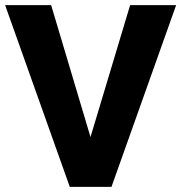

<svg xmlns="http://www.w3.org/2000/svg" viewBox="-28 -731 709 751"><path d="M-8 -711 245 0H408L661 -711H481L326 -195L172 -711Z"/></svg>

Font: Aerodynamic
Style: Bd
Weight: 500
Designer: Google
Version: Version 2.000980; 2014